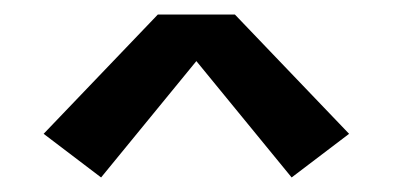

<svg xmlns="http://www.w3.org/2000/svg" viewBox="-20 -715 540 264"><path d="M119 -471 40 -531 197 -695H303L460 -531L381 -471L250 -631Z"/></svg>

Font: iosevka_custom_sans_ss08 SmBd
Style: Regular
Weight: 600
Designer: Belleve Invis
Foundry: Belleve Invis
Version: Version 10.3.0; ttfautohint (v1.8.3)